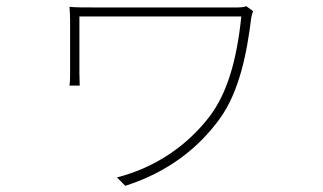

<svg xmlns="http://www.w3.org/2000/svg" viewBox="-20 -541 1040 619"><path d="M796 -505 774 -521C767 -518 755 -517 748 -517H281C249 -517 222 -517 204 -519C205 -505 206 -491 206 -475V-303C206 -295 206 -279 204 -265H237C237 -279 236 -293 236 -303V-488H758C743 -342 711 -241 659 -170C585 -71 479 0 357 31L384 58C519 15 619 -62 689 -159C751 -245 776 -368 790 -484C791 -490 794 -501 796 -505Z"/></svg>

Font: Source Han Sans JP ExtraLight
Style: Regular
Weight: 250
Designer: Ryoko NISHIZUKA 西塚涼子 (kana, bopomofo & ideographs); Paul D. Hunt (Latin, Greek & Cyrillic); Sandoll Communications 산돌커뮤니
Foundry: Adobe
Version: Version 2.001;hotconv 1.0.107;makeotfexe 2.5.65593